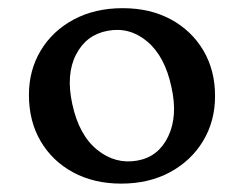

<svg xmlns="http://www.w3.org/2000/svg" viewBox="-20 -730 582 458"><path d="M272.5 -710.5Q338 -710.5 387.5 -683.8Q437 -657 465 -609.8Q493 -562.5 493 -501Q493 -441 464.5 -393.8Q436 -346.5 385.5 -319.2Q335 -292 269 -292Q204 -292 154.2 -319Q104.5 -346 76.8 -393.5Q49 -441 49 -503.5Q49 -562.5 77.2 -609.5Q105.5 -656.5 156 -683.5Q206.5 -710.5 272.5 -710.5ZM308 -347Q358 -356 381.2 -404.5Q404.5 -453 389 -522Q373.5 -595.5 331.2 -631Q289 -666.5 236.5 -656.5Q185.5 -647 161.2 -599.5Q137 -552 152.5 -481.5Q168.5 -407.5 212 -372.5Q255.5 -337.5 308 -347Z"/></svg>

Font: Fraunces 9pt SuperSoft
Style: Regular
Weight: 400
Version: Version 1.000;[b76b70a41]